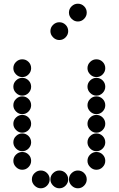

<svg xmlns="http://www.w3.org/2000/svg" viewBox="-20 -1018 640 1036"><path d="M52 -650Q52 -631 66.5 -616.5Q81 -602 100 -602Q120 -602 134 -616.5Q148 -631 148 -650Q148 -670 134 -684Q120 -698 100 -698Q81 -698 66.5 -684Q52 -670 52 -650ZM452 -650Q452 -631 466.5 -616.5Q481 -602 500 -602Q520 -602 534 -616.5Q548 -631 548 -650Q548 -670 534 -684Q520 -698 500 -698Q481 -698 466.5 -684Q452 -670 452 -650ZM52 -550Q52 -531 66.5 -516.5Q81 -502 100 -502Q120 -502 134 -516.5Q148 -531 148 -550Q148 -570 134 -584Q120 -598 100 -598Q81 -598 66.5 -584Q52 -570 52 -550ZM452 -550Q452 -531 466.5 -516.5Q481 -502 500 -502Q520 -502 534 -516.5Q548 -531 548 -550Q548 -570 534 -584Q520 -598 500 -598Q481 -598 466.5 -584Q452 -570 452 -550ZM52 -450Q52 -431 66.5 -416.5Q81 -402 100 -402Q120 -402 134 -416.5Q148 -431 148 -450Q148 -470 134 -484Q120 -498 100 -498Q81 -498 66.5 -484Q52 -470 52 -450ZM452 -450Q452 -431 466.5 -416.5Q481 -402 500 -402Q520 -402 534 -416.5Q548 -431 548 -450Q548 -470 534 -484Q520 -498 500 -498Q481 -498 466.5 -484Q452 -470 452 -450ZM52 -350Q52 -331 66.5 -316.5Q81 -302 100 -302Q120 -302 134 -316.5Q148 -331 148 -350Q148 -370 134 -384Q120 -398 100 -398Q81 -398 66.5 -384Q52 -370 52 -350ZM452 -350Q452 -331 466.5 -316.5Q481 -302 500 -302Q520 -302 534 -316.5Q548 -331 548 -350Q548 -370 534 -384Q520 -398 500 -398Q481 -398 466.5 -384Q452 -370 452 -350ZM52 -250Q52 -231 66.5 -216.5Q81 -202 100 -202Q120 -202 134 -216.5Q148 -231 148 -250Q148 -270 134 -284Q120 -298 100 -298Q81 -298 66.5 -284Q52 -270 52 -250ZM452 -250Q452 -231 466.5 -216.5Q481 -202 500 -202Q520 -202 534 -216.5Q548 -231 548 -250Q548 -270 534 -284Q520 -298 500 -298Q481 -298 466.5 -284Q452 -270 452 -250ZM52 -150Q52 -131 66.5 -116.5Q81 -102 100 -102Q120 -102 134 -116.5Q148 -131 148 -150Q148 -170 134 -184Q120 -198 100 -198Q81 -198 66.5 -184Q52 -170 52 -150ZM452 -150Q452 -131 466.5 -116.5Q481 -102 500 -102Q520 -102 534 -116.5Q548 -131 548 -150Q548 -170 534 -184Q520 -198 500 -198Q481 -198 466.5 -184Q452 -170 452 -150ZM152 -50Q152 -31 166.5 -16.5Q181 -2 200 -2Q220 -2 234 -16.5Q248 -31 248 -50Q248 -70 234 -84Q220 -98 200 -98Q181 -98 166.5 -84Q152 -70 152 -50ZM252 -50Q252 -31 266.5 -16.5Q281 -2 300 -2Q320 -2 334 -16.5Q348 -31 348 -50Q348 -70 334 -84Q320 -98 300 -98Q281 -98 266.5 -84Q252 -70 252 -50ZM352 -50Q352 -31 366.5 -16.5Q381 -2 400 -2Q420 -2 434 -16.5Q448 -31 448 -50Q448 -70 434 -84Q420 -98 400 -98Q381 -98 366.5 -84Q352 -70 352 -50ZM352 -950Q352 -931 366.5 -916.5Q381 -902 400 -902Q420 -902 434 -916.5Q448 -931 448 -950Q448 -970 434 -984Q420 -998 400 -998Q381 -998 366.5 -984Q352 -970 352 -950ZM252 -850Q252 -831 266.5 -816.5Q281 -802 300 -802Q320 -802 334 -816.5Q348 -831 348 -850Q348 -870 334 -884Q320 -898 300 -898Q281 -898 266.5 -884Q252 -870 252 -850Z"/></svg>

Font: Matrix Sans Print
Style: Regular
Weight: 400
Designer: Brad Neil
Version: Version 1.100